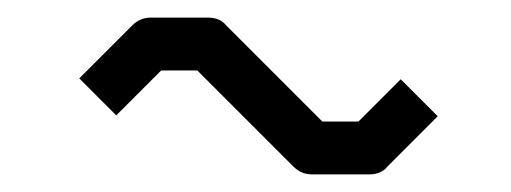

<svg xmlns="http://www.w3.org/2000/svg" viewBox="-20 -678 580 218"><path d="M91 -568 70 -589 130 -649Q139 -658 151 -658H216Q230 -658 237 -649L346 -540H387L435 -588L456 -567L477 -546L420 -489Q413 -480 399 -480H334Q322 -480 313 -489L204 -598H163L112 -547Z"/></svg>

Font: 3270 Nerd Font
Style: Regular
Weight: 400
Monospace: yes
Version: Version 3.0.1;Nerd Fonts 3.3.0